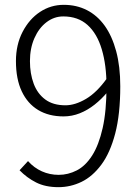

<svg xmlns="http://www.w3.org/2000/svg" viewBox="-20 -762 575 795"><path d="M222 13Q168 13 129.5 -6.5Q91 -26 61 -57L96 -95Q121 -67 153.5 -52.5Q186 -38 223 -38Q262 -38 298 -56.5Q334 -75 361.5 -118Q389 -161 405 -231.5Q421 -302 421 -405Q421 -492 401.5 -557.5Q382 -623 342.5 -658.5Q303 -694 242 -694Q204 -694 172.5 -670Q141 -646 122.5 -604Q104 -562 104 -509Q104 -457 119.5 -415.5Q135 -374 167.5 -350Q200 -326 251 -326Q291 -326 336 -352.5Q381 -379 423 -438L425 -381Q401 -352 372 -329Q343 -306 310.5 -293Q278 -280 243 -280Q182 -280 138 -306.5Q94 -333 70 -384Q46 -435 46 -509Q46 -577 73.5 -630Q101 -683 145.5 -712.5Q190 -742 244 -742Q297 -742 340 -720Q383 -698 413.5 -655.5Q444 -613 461 -550Q478 -487 478 -405Q478 -289 457 -209Q436 -129 399.5 -80Q363 -31 317.5 -9Q272 13 222 13Z"/></svg>

Font: Noto Sans SC Thin Light
Style: Regular
Weight: 300
Version: Version 2.004-H2;hotconv 1.0.118;makeotfexe 2.5.65603